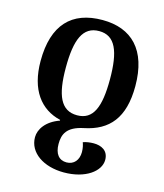

<svg xmlns="http://www.w3.org/2000/svg" viewBox="-118 -637 836 979"><g transform="rotate(15 300.0 -148.0)"><path d="M302 -549C140 -549 50 -457 50 -266C50 -113 118 -26 224 -1V3C155 27 123 75 123 117C123 199 204 253 311 253C425 253 499 197 499 137C499 87 460 70 421 70C403 70 380 73 365 79C369 90 374 107 374 129C374 171 350 200 311 200C271 200 248 171 248 119C248 68 265 26 352 8C480 -18 550 -98 550 -266C550 -457 456 -549 302 -549ZM300 -490C385 -490 416 -414 416 -266C416 -120 386 -46 301 -46C215 -46 183 -120 183 -266C183 -414 214 -490 300 -490Z"/></g></svg>

Font: Noto Serif Georgian SemiBold
Style: Regular
Weight: 600
Designer: Monotype Design Team, Akaki Razmadze
Foundry: Google LLC
Version: Version 2.003